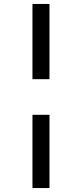

<svg xmlns="http://www.w3.org/2000/svg" viewBox="-20 -750 414 970"><path d="M230 -350H144V-730H230ZM230 200H144V-170H230Z"/></svg>

Font: Sora Variable
Style: Regular
Weight: 400
Designer: Jonathan Barnbrook, Julián Moncada
Foundry: Barnbrook Fonts
Version: Version 2.000